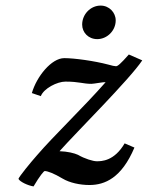

<svg xmlns="http://www.w3.org/2000/svg" viewBox="-20 -652 529 687"><path d="M274 -564C274 -536 296 -512 328 -512C363 -512 394 -542 394 -579C394 -607 371 -632 340 -632C304 -632 274 -601 274 -564ZM441 -457C411 -423 401 -415 395 -415C390 -415 381 -417 367 -421C318 -434 246 -444 210 -444C164 -444 111 -378 94 -319L126 -308C137 -336 185 -360 214 -360C263 -360 277 -352 307 -352C316 -352 351 -359 358 -358C281 -270 172 -166 112 -96C89 -70 49 -21 46 -12C51.3 -1.4 80.3 12 100 15C123 -24 137 -40 140 -40C150 -40 172.8 -31.7 204 -13C229 2 266 10 300 10C355 10 415 -15 461 -124L426 -139C388.5 -75 343 -75 326 -75C313 -75 283 -84 259 -98C246 -104 222 -110 193 -111C252.6 -178.3 443.2 -367.3 489 -436Z"/></svg>

Font: Linux Libertine O
Style: Bold Italic
Weight: 700
Italic angle: -11.5°
Designer: Philipp H. Poll
Foundry: Philipp H. Poll
Version: Version 4.1.0